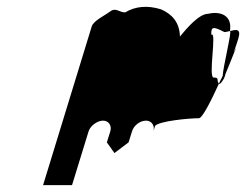

<svg xmlns="http://www.w3.org/2000/svg" viewBox="-20 -725 714 557"><path d="M105 -188H189L237 -344C242 -360 262 -375 279 -375C295 -375 305 -361 300 -344L290 -312L312 -281L353 -312L363 -344C368 -361 386 -375 404 -375C420 -375 430 -360 425 -344L430 -360C443 -374 528 -382 557 -382C567 -382 592 -432 615 -482C607 -494 617 -500 600 -500C583 -500 610 -637 593 -624C592 -648 598 -649 631 -632C636 -632 642 -634 647 -635C655 -682 617 -693 584 -685C557 -685 521 -642 502 -619C501 -662 477 -685 447 -698C408 -710 373 -707 343 -689C326 -689 316 -704 300 -692C284 -680 251 -665 246 -648ZM647 -634V-635C664 -639 681 -644 671 -612C671 -612 666 -595 658 -573C664 -585 666 -589 663 -580C666 -591 650 -548 636 -515C633 -509 633 -504 631 -500H630L629 -498L631 -499C628 -494 626 -491 625 -490C621 -483 616 -480 615 -482C618 -490 623 -497 626 -505C627 -530 654 -639 647 -634ZM631 -499V-500Z"/></svg>

Font: bitstorm
Style: obl
Weight: 400
Version: Version 0.2